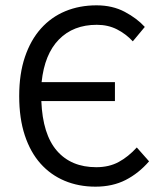

<svg xmlns="http://www.w3.org/2000/svg" viewBox="-20 -688 611 720"><path d="M338 12Q275 12 222.5 -10Q170 -32 132 -74.5Q94 -117 73 -180.5Q52 -244 52 -328Q52 -411 73.5 -474.5Q95 -538 133.5 -581Q172 -624 225 -646Q278 -668 342 -668Q402 -668 448 -643.5Q494 -619 523 -587L478 -533Q452 -561 418.5 -578Q385 -595 343 -595Q255 -595 201 -540Q147 -485 136 -380H411V-309H135Q140 -184 193.5 -122.5Q247 -61 341 -61Q389 -61 425 -80.5Q461 -100 493 -135L539 -83Q500 -38 451 -13Q402 12 338 12Z"/></svg>

Font: SourceSansPro
Style: Book
Weight: 400
Designer: Paul D. Hunt
Foundry: Adobe Systems Incorporated
Version: Version 2.021;PS 2.000;hotconv 1.0.86;makeotf.lib2.5.63406